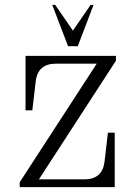

<svg xmlns="http://www.w3.org/2000/svg" viewBox="-20 -770 540 790"><path d="M61 0V-20L378 -508H210Q136 -508 127 -436L113 -316H85V-540H457V-520L140 -32H327Q401 -32 410 -104L424 -224H452V0ZM260 -580 195 -750H207L280 -644L353 -750H365L300 -580Z"/></svg>

Font: Xanh Mono
Style: Regular
Weight: 400
Monospace: yes
Designer: Lam Bao, Duy Dao
Foundry: Yellow Type Foundry
Version: Version 3.101; ttfautohint (v1.8.3)